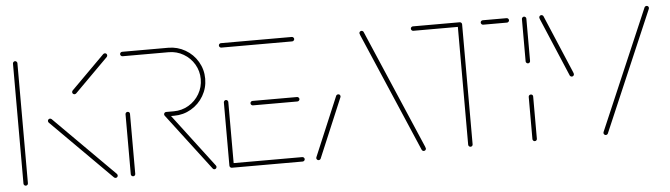

<svg xmlns="http://www.w3.org/2000/svg" viewBox="-39 -657 2778 796"><g transform="rotate(-5 1350.0 -259.5)"><path d="M40.7 -0.4Q37 -0.4 34.3 -3.1Q31.5 -5.9 31.5 -9.6V-509.3Q31.5 -513 34.3 -515.7Q37 -518.5 40.7 -518.5Q44.4 -518.5 47.2 -515.7Q50 -513 50 -509.3V-9.6Q50 -5.9 47.4 -3.1Q44.8 -0.4 40.7 -0.4ZM423.7 -9.3Q423.7 -5.6 421.1 -2.8Q418.5 0 414.4 0Q411.1 0 407.8 -2.6L157.8 -252.6Q155.2 -255.9 155.2 -259.3Q155.2 -263.3 158 -265.9Q160.7 -268.5 164.4 -268.5Q167.8 -268.5 171.1 -265.9L421.1 -15.9Q423.7 -12.6 423.7 -9.3ZM414.4 -518.5Q418.5 -518.5 421.1 -515.9Q423.7 -513.3 423.7 -509.3Q423.7 -505.9 421.1 -502.6L281.5 -363Q278.1 -360.4 274.8 -360.4Q271.1 -360.4 268.3 -363.1Q265.6 -365.9 265.6 -369.6Q265.6 -373 268.1 -376.3L407.8 -515.9Q411.1 -518.5 414.4 -518.5Z M487.4 -0.4Q483.7 -0.4 480.9 -3.1Q478.1 -5.9 478.1 -9.6V-259.3Q478.1 -263.3 480.9 -265.9Q483.7 -268.5 487.4 -268.5Q491.5 -268.5 494.1 -265.9Q496.7 -263.3 496.7 -259.3V-9.6Q496.7 -5.9 494.1 -3.1Q491.5 -0.4 487.4 -0.4ZM834.8 -9.3Q834.8 -5.6 832.2 -2.8Q829.6 0 825.6 0Q821.1 0 818.5 -3.7L639.3 -239.3Q637.4 -241.9 637.4 -244.8Q637.4 -248.9 640.2 -251.5Q643 -254.1 646.7 -254.1Q651.1 -254.1 654.1 -250.4L833 -14.8Q834.8 -12.2 834.8 -9.3ZM637.4 -244.8Q637.4 -248.9 640.2 -251.5Q643 -254.1 646.7 -254.1H678.5Q711.9 -254.1 740.2 -270.7Q768.5 -287.4 785 -315.7Q801.5 -344.1 801.5 -377.4Q801.5 -410.7 785 -438.9Q768.5 -467 740.2 -483.5Q711.9 -500 678.5 -500H486.7Q483 -500 480.2 -502.8Q477.4 -505.6 477.4 -509.3Q477.4 -513.3 480.2 -515.9Q483 -518.5 486.7 -518.5H678.5Q716.7 -518.5 749.3 -499.6Q781.9 -480.7 800.9 -448.3Q820 -415.9 820 -377.4Q820 -338.9 800.9 -306.3Q781.9 -273.7 749.4 -254.6Q717 -235.6 678.5 -235.6H646.7Q643 -235.6 640.2 -238.3Q637.4 -241.1 637.4 -244.8Z M888.5 -10.4V-272.6Q888.5 -276.3 891.3 -279.1Q894.1 -281.9 897.8 -281.9Q901.5 -281.9 904.3 -279.1Q907 -276.3 907 -272.6V-10.4ZM1201.9 -9.3Q1201.9 -5.6 1199.1 -2.8Q1196.3 0 1192.6 0H897.8Q894.1 0 891.3 -2.8Q888.5 -5.6 888.5 -9.3Q888.5 -13.3 891.3 -15.9Q894.1 -18.5 897.8 -18.5H1192.6Q1196.3 -18.5 1199.1 -15.7Q1201.9 -13 1201.9 -9.3ZM998.1 -259.3Q998.1 -263.3 1000.9 -265.9Q1003.7 -268.5 1007.4 -268.5H1192.6Q1196.3 -268.5 1199.1 -265.7Q1201.9 -263 1201.9 -259.3Q1201.9 -255.6 1199.1 -252.8Q1196.3 -250 1192.6 -250H1007.4Q1003.7 -250 1000.9 -252.8Q998.1 -255.6 998.1 -259.3ZM888.5 -509.3Q888.5 -513.3 891.3 -515.9Q894.1 -518.5 897.8 -518.5H1192.6Q1196.3 -518.5 1199.1 -515.7Q1201.9 -513 1201.9 -509.3Q1201.9 -505.6 1199.1 -502.8Q1196.3 -500 1192.6 -500H897.8Q894.1 -500 891.3 -502.8Q888.5 -505.6 888.5 -509.3Z M1259.3 0Q1255.6 0 1252.8 -2.8Q1250 -5.6 1250 -9.3Q1250 -11.5 1250.7 -12.6L1354.8 -259.6Q1355.9 -261.9 1358.3 -263.3Q1360.7 -264.8 1363.3 -264.8Q1367.4 -264.8 1370 -262.2Q1372.6 -259.6 1372.6 -255.6Q1372.6 -253.3 1371.9 -252.2L1267.8 -5.2Q1266.7 -3 1264.3 -1.5Q1261.9 0 1259.3 0ZM1706.3 -9.3Q1706.3 -5.6 1703.7 -2.8Q1701.1 0 1697 0Q1694.4 0 1692 -1.5Q1689.6 -3 1688.5 -5.2L1475.9 -501.1Q1473.3 -507.8 1473.3 -509.3Q1473.3 -513.3 1476.1 -515.9Q1478.9 -518.5 1482.6 -518.5Q1485.2 -518.5 1487.6 -517Q1490 -515.6 1491.1 -513.3L1703.7 -17.4Q1706.3 -11.1 1706.3 -9.3Z M1900.7 -509.3V-9.6Q1900.7 -5.9 1898.1 -3.1Q1895.6 -0.4 1891.5 -0.4Q1887.8 -0.4 1885 -3.1Q1882.2 -5.9 1882.2 -9.6V-509.3ZM1687.4 -509.3Q1687.4 -513.3 1690.2 -515.9Q1693 -518.5 1696.7 -518.5H1891.5Q1895.2 -518.5 1898 -515.7Q1900.7 -513 1900.7 -509.3Q1900.7 -505.6 1898 -502.8Q1895.2 -500 1891.5 -500H1696.7Q1693 -500 1690.2 -502.8Q1687.4 -505.6 1687.4 -509.3ZM1978.1 -509.3Q1978.1 -513.3 1980.9 -515.9Q1983.7 -518.5 1987.4 -518.5H2086.7Q2090.4 -518.5 2093.1 -515.7Q2095.9 -513 2095.9 -509.3Q2095.9 -505.6 2093.1 -502.8Q2090.4 -500 2086.7 -500H1987.4Q1983.7 -500 1980.9 -502.8Q1978.1 -505.6 1978.1 -509.3Z M2158.9 -0.4Q2155.2 -0.4 2152.4 -3.1Q2149.6 -5.9 2149.6 -9.6V-185.2Q2149.6 -189.3 2152.4 -191.9Q2155.2 -194.4 2158.9 -194.4Q2163 -194.4 2165.6 -191.9Q2168.1 -189.3 2168.1 -185.2V-9.6Q2168.1 -5.9 2165.6 -3.1Q2163 -0.4 2158.9 -0.4ZM2158.9 -324.1Q2155.2 -324.1 2152.4 -326.9Q2149.6 -329.6 2149.6 -333.3V-509.3Q2149.6 -513 2152.4 -515.7Q2155.2 -518.5 2158.9 -518.5Q2162.6 -518.5 2165.4 -515.7Q2168.1 -513 2168.1 -509.3V-333.3Q2168.1 -329.6 2165.6 -326.9Q2163 -324.1 2158.9 -324.1Z M2344.4 -263Q2344.4 -259.3 2341.9 -256.5Q2339.3 -253.7 2335.2 -253.7Q2332.6 -253.7 2330.2 -255.2Q2327.8 -256.7 2326.7 -258.9L2224.4 -500.7Q2221.9 -507 2221.9 -509.3Q2221.9 -513.3 2224.6 -515.9Q2227.4 -518.5 2231.1 -518.5Q2233.7 -518.5 2236.1 -517Q2238.5 -515.6 2239.6 -513.3L2341.9 -271.5Q2344.4 -265.2 2344.4 -263ZM2454.4 0Q2450.7 0 2448 -2.8Q2445.2 -5.6 2445.2 -9.3Q2445.2 -10.7 2445.9 -13L2660.4 -513.3Q2661.5 -515.6 2663.9 -517Q2666.3 -518.5 2668.9 -518.5Q2673 -518.5 2675.6 -515.9Q2678.1 -513.3 2678.1 -509.3Q2678.1 -507.8 2677.4 -505.6L2463 -5.2Q2461.9 -3 2459.4 -1.5Q2457 0 2454.4 0Z"/></g></svg>

Font: 26F Galaxy Hebrew Hairline
Style: Regular
Weight: 50
Designer: C₂₉H₂₅N₃O₅
Version: Version 1.000